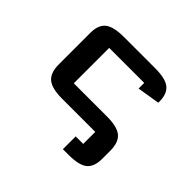

<svg xmlns="http://www.w3.org/2000/svg" viewBox="-139 -559 880 880"><g transform="rotate(45 301.5 -119.0)"><path d="M200.2 0Q132.8 0 105.5 -23.4Q78.1 -46.9 78.1 -100.1V-305.2Q78.1 -355.5 105.2 -377.9Q132.3 -400.4 200.2 -400.4H402.8Q470.7 -400.4 497.8 -377.9Q524.9 -355.5 524.9 -305.2V-298.8L415 -280.8V-317.4H188V-87.9H402.8Q470.2 -87.9 497.6 -64.5Q524.9 -41 524.9 12.2V65.9Q524.9 116.2 497.8 138.7Q470.7 161.1 402.8 161.1H366.2V78.1H415V0Z"/></g></svg>

Font: Squarish Sans CT
Style: Regular
Weight: 400
Version: Version 0.9